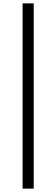

<svg xmlns="http://www.w3.org/2000/svg" viewBox="-20 -844 321 1139"><path d="M114 -824H180V275H114Z"/></svg>

Font: Nebula Sans Medium
Style: Regular
Weight: 500
Italic angle: -9°
Designer: Paul D. Hunt for Adobe (as Source Sans)
Foundry: Nebula Entertainment & Broadcasting LLC
Version: Version 1.010